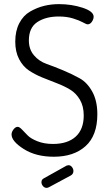

<svg xmlns="http://www.w3.org/2000/svg" viewBox="-20 -753 534 931"><path d="M323 98 217 155Q211 158 206 158Q196 158 188.5 149.5Q181 141 181 130Q181 118 192 112L303 50Q309 48 312 48Q322 48 329 57Q336 66 336 76Q336 91 323 98ZM237 -55Q308 -55 347 -90.5Q386 -126 386 -193Q386 -238 367.5 -269.5Q349 -301 320 -318.5Q291 -336 255.5 -349.5Q220 -363 184.5 -377.5Q149 -392 120 -411.5Q91 -431 72.5 -466.5Q54 -502 54 -551Q54 -603 73.5 -640.5Q93 -678 126 -697Q159 -716 193.5 -724.5Q228 -733 266 -733Q327 -733 380.5 -715.5Q434 -698 434 -672Q434 -660 425.5 -647.5Q417 -635 405 -635Q399 -635 382 -644.5Q365 -654 334.5 -663.5Q304 -673 265 -673Q202 -673 161 -646Q120 -619 120 -557Q120 -514 144.5 -485Q169 -456 206 -443Q243 -430 286 -412Q329 -394 366 -373.5Q403 -353 427.5 -308.5Q452 -264 452 -199Q452 -96 395 -44.5Q338 7 241 7Q154 7 95 -30.5Q36 -68 36 -101Q36 -113 45.5 -125.5Q55 -138 66 -138Q74 -138 86.5 -125Q99 -112 114 -96.5Q129 -81 161.5 -68Q194 -55 237 -55Z"/></svg>

Font: Dosis
Style: Book
Weight: 400
Designer: EdgarTolentino, PabloImpallari, IginoMarini
Foundry: EdgarTolentino, PabloImpallari, IginoMarini
Version: Version 1.007